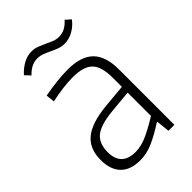

<svg xmlns="http://www.w3.org/2000/svg" viewBox="-217 -819 915 915"><g transform="rotate(-45 240.0 -362.0)"><path d="M173 5Q108 5 74 -29.5Q40 -64 40 -130Q40 -206 88 -245Q136 -284 239 -294L358 -305V-367Q358 -441 328 -472Q298 -503 225 -503Q162 -503 80 -485L75 -529Q120 -537 159 -541.5Q198 -546 233 -546Q323 -546 365 -504Q407 -462 407 -374V0H367L360 -67H355Q308 -36 263 -15.5Q218 5 173 5ZM185 -39Q226 -39 271.5 -61Q317 -83 358 -109V-266L249 -256Q161 -248 125.5 -220Q90 -192 90 -133Q90 -39 185 -39ZM67 -674Q89 -699 116.5 -714Q144 -729 171 -729Q193 -729 211 -722Q229 -715 246 -707Q263 -699 279.5 -692Q296 -685 316 -685Q357 -685 391 -724L417 -701Q398 -675 369.5 -659Q341 -643 311 -643Q291 -643 273 -649.5Q255 -656 238 -664.5Q221 -673 203.5 -679.5Q186 -686 168 -686Q128 -686 92 -648Z"/></g></svg>

Font: Encode Sans Narrow
Style: ExtraLight
Weight: 200
Designer: Pablo Impallari, Andres Torresi
Foundry: Pablo Impallari, Andres Torresi
Version: Version 1.000; ttfautohint (v1.00) -l 8 -r 50 -G 200 -x 14 -